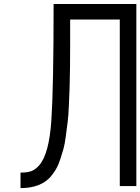

<svg xmlns="http://www.w3.org/2000/svg" viewBox="-20 -937 707 967"><path d="M235 -46.9Q184.2 10.4 83.3 10.4V-67.7Q119.8 -67.7 139.6 -75.8Q159.5 -84 177.7 -104.8Q227.2 -161.5 238.6 -330.1Q250 -498.7 250 -916.7H333.3H666.7V0H583.3V-838.5H333.3Q333.3 -755.9 333.3 -715.8Q333.3 -675.8 332.7 -606.1Q332 -536.5 330.7 -501.6Q329.4 -466.8 327.1 -410.8Q324.9 -354.8 321 -325.2Q317.1 -295.6 311.8 -253.6Q306.6 -211.6 299.5 -186.5Q292.3 -161.5 282.9 -132.8Q273.4 -104.2 261.4 -84Q249.3 -63.8 235 -46.9Z"/></svg>

Font: Monoid
Style: Regular
Weight: 400
Width: 4
Monospace: yes
Designer: Andreas Larsen (@larsenwork)
Version: Version 0.61